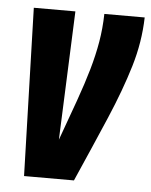

<svg xmlns="http://www.w3.org/2000/svg" viewBox="-45 -582 489 621"><g transform="rotate(5 200.0 -271.5)"><path d="M218 1H56L40 -544H175L158 -126Q185 -200 205.5 -257.5Q226 -315 239.5 -362Q253 -409 260.5 -453Q268 -497 269 -544H400Q398 -464 374 -384Q350 -304 310 -210.5Q270 -117 218 1Z"/></g></svg>

Font: Georama Condensed
Style: Bold Italic
Weight: 700
Width: 3
Italic angle: -9°
Designer: Jean-Baptiste Levee
Foundry: Production Type
Version: Version 1.000